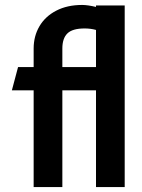

<svg xmlns="http://www.w3.org/2000/svg" viewBox="-20 -756 574 776"><path d="M484 -734V0H368V-391H232V0H116V-391H28L53 -485H116V-560Q116 -610 139.5 -650Q163 -690 207.5 -713Q252 -736 312 -736Q334 -736 368 -728V-734ZM368 -485V-635Q346 -641 322 -641Q273 -641 252.5 -621Q232 -601 232 -560V-485Z"/></svg>

Font: Niramit SemiBold
Style: Regular
Weight: 600
Designer: Katatrad Aksorn Co.,Ltd.
Foundry: Cadson Demak Co.,Ltd.
Version: Version 1.001; ttfautohint (v1.6)